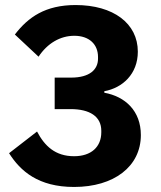

<svg xmlns="http://www.w3.org/2000/svg" viewBox="-20 -730 640 762"><path d="M262 -422H197V-297H260C336 -297 382 -268 382 -211V-205C382 -147 342 -110 274 -110C199 -110 157 -151 127 -208L16 -122C61 -51 132 12 274 12C432 12 539 -69 539 -194C539 -290 477 -347 394 -362V-368C466 -381 527 -436 527 -525C527 -637 430 -710 280 -710C160 -710 92 -662 39 -593L133 -505C168 -558 219 -588 275 -588C334 -588 369 -554 369 -504V-497C369 -454 336 -422 262 -422Z"/></svg>

Font: Braiins Sans
Style: Bold
Weight: 700
Designer: Mike Abbink, Paul van der Laan, Pieter van Rosmalen, Jiri Chlebus, Lubos Buracinsky
Foundry: Bold Monday, Sudetype
Version: Version 1.000;hotconv 1.0.109;makeotfexe 2.5.65596